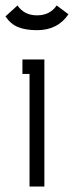

<svg xmlns="http://www.w3.org/2000/svg" viewBox="-37 -681 270 701"><path d="M70.8 -411.1H44.9V-463.9H125V0H70.8ZM212.9 -628.9Q173.8 -570.8 98.1 -570.8Q57.1 -570.8 29.5 -581.8Q2 -592.8 -17.1 -621.1L26.9 -661.1Q51.3 -625 98.1 -625Q145.5 -625 169.9 -661.1Z"/></svg>

Font: Rawengulk
Style: Demibold
Weight: 600
Version: Version 0.92